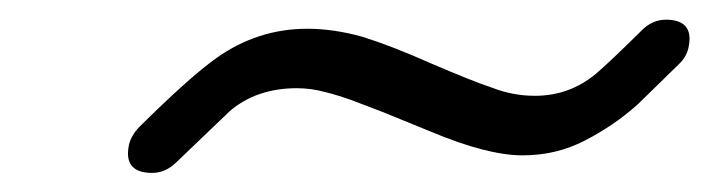

<svg xmlns="http://www.w3.org/2000/svg" viewBox="-20 -446 728 197"><path d="M136.2 -268.6Q111.3 -268.6 111.3 -288.6Q111.3 -292.5 112.3 -297.4Q114.7 -307.1 122.6 -315.4Q173.8 -366.2 201.7 -386.2Q244.1 -416.5 295.4 -416.5Q322.3 -416.5 352.1 -408.2Q381.8 -398.9 422.4 -380.9Q464.4 -362.8 484.9 -356Q506.3 -347.7 528.8 -347.7Q564.5 -347.7 591.8 -370.6Q606 -382.8 636.7 -413.1Q648.4 -425.8 663.1 -425.8Q687.5 -425.8 687.5 -406.2Q687.5 -402.3 686.5 -397.5Q684.6 -387.7 676.3 -379.9Q643.6 -348.1 634.3 -338.9Q610.4 -317.4 580.1 -301.8Q550.8 -286.6 516.1 -286.6Q480 -286.6 421.9 -311L372.6 -331.1L343.3 -342.3Q327.6 -348.1 313.5 -351.6Q298.8 -355.5 284.7 -355.5Q243.2 -355.5 215.8 -332L160.2 -278.8Q149.4 -268.6 136.2 -268.6Z"/></svg>

Font: inglobal
Style: Italic
Weight: 400
Italic angle: -12°
Designer: Andrey Kochetov, Denis Davydov, Evgeny Yurtaev
Foundry: inglobal
Version: Version 1.00 September 25, 2014, initial release